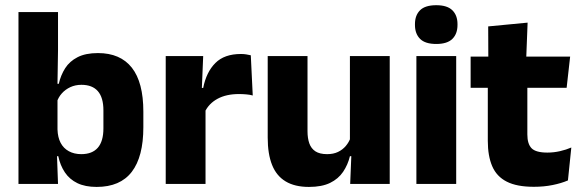

<svg xmlns="http://www.w3.org/2000/svg" viewBox="-20 -707 2230 738"><path d="M351.5 11.5Q307.5 11.5 277.5 -3Q247.5 -17.5 229.5 -44.2Q211.5 -71 204 -106.5H164.5L201 -209.5Q202 -179 213 -158Q224 -137 244.5 -125.8Q265 -114.5 292.5 -114.5Q334.5 -114.5 356 -139.2Q377.5 -164 377.5 -213.5V-283Q377.5 -332 356.2 -356.5Q335 -381 293 -381Q269.5 -381 250.2 -372Q231 -363 217.8 -348.2Q204.5 -333.5 198.5 -314.5L164 -385H206Q213.5 -418 230.5 -444.8Q247.5 -471.5 278.2 -487.2Q309 -503 356.5 -503Q442.5 -503 486.8 -446.8Q531 -390.5 531 -278V-218Q531 -104.5 486.5 -46.5Q442 11.5 351.5 11.5ZM51 0V-660.5H203V-513.5L200.5 -356L201 -342.5V-154L198.5 -124.5L203 0Z M767 -276 725 -369H761Q773 -430 807.8 -464.8Q842.5 -499.5 906 -499.5Q917 -499.5 926.2 -498Q935.5 -496.5 944 -494.5L951.5 -340Q941 -343 927 -344.2Q913 -345.5 898.5 -345.5Q849.5 -345.5 816 -327.2Q782.5 -309 767 -276ZM617 0V-491.5H761L754.5 -334.5L770 -332.5V0Z M1162 -491.5V-202.5Q1162 -175.5 1169 -155.8Q1176 -136 1192.5 -125.2Q1209 -114.5 1237.5 -114.5Q1261.5 -114.5 1279.2 -123Q1297 -131.5 1309.2 -146Q1321.5 -160.5 1327.5 -178L1351 -106.5H1325Q1317 -73.5 1298.8 -46.5Q1280.5 -19.5 1248.8 -4Q1217 11.5 1167.5 11.5Q1113 11.5 1077.8 -9.8Q1042.5 -31 1025.8 -73Q1009 -115 1009 -178V-491.5ZM1478 -491.5V0H1326L1331 -123L1325 -137V-491.5Z M1580.5 0V-491.5H1733.5V0ZM1657 -538Q1614 -538 1594.5 -557.8Q1575 -577.5 1575 -611V-614.5Q1575 -648 1594.5 -667.5Q1614 -687 1657 -687Q1699 -687 1718.8 -667.5Q1738.5 -648 1738.5 -614.5V-611Q1738.5 -577 1718.8 -557.5Q1699 -538 1657 -538Z M2032 11Q1966.5 11 1927.8 -8.8Q1889 -28.5 1872 -68Q1855 -107.5 1855 -165.5V-440H2007V-190Q2007 -154 2023.2 -137.2Q2039.5 -120.5 2084 -120.5Q2108.5 -120.5 2132.5 -126Q2156.5 -131.5 2176 -140L2163 -13.5Q2137.5 -2.5 2104.2 4.2Q2071 11 2032 11ZM1789 -369.5V-489.5H2171.5L2158 -369.5ZM1857 -478.5 1856.5 -605.5 2008 -620 2002.5 -478.5Z"/></svg>

Font: Anek Tamil
Style: Bold
Weight: 700
Designer: Aadarsh Rajan (Tamil), Yesha Goshar (Latin)
Foundry: Ek Type
Version: Version 1.003